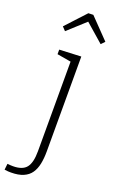

<svg xmlns="http://www.w3.org/2000/svg" viewBox="-221 -822 673 1104"><g transform="rotate(20 115.5 -270.0)"><path d="M23 -633 2 -655 114 -776 144 -777 262 -655 241 -633 115 -743H144ZM9 237Q1 237 -9.5 236.5Q-20 236 -31 234L-27 197Q-17 198 -8.5 198.5Q0 199 7 199Q65 199 89 169Q113 139 113 69V-488L121 -478L28 -494V-522L161 -528V52Q161 95 154 129Q147 163 130.5 187Q114 211 84 224Q54 237 9 237Z"/></g></svg>

Font: Bitter Thin Light
Style: Regular
Weight: 300
Version: Version 2.002